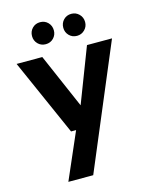

<svg xmlns="http://www.w3.org/2000/svg" viewBox="-134 -797 879 1104"><g transform="rotate(-15 305.0 -244.5)"><path d="M133 220 253 -56H223L21 -512H174L315 -187L440 -512H589L281 220ZM213 -578Q185 -578 166.5 -597Q148 -616 148 -643Q148 -671 166.5 -690Q185 -709 213 -709Q241 -709 259.5 -690Q278 -671 278 -643Q278 -616 259.5 -597Q241 -578 213 -578ZM399 -578Q371 -578 352.5 -597Q334 -616 334 -643Q334 -671 352.5 -690Q371 -709 399 -709Q426 -709 445 -690Q464 -671 464 -643Q464 -616 445 -597Q426 -578 399 -578Z"/></g></svg>

Font: DM Sans 12pt ExtraBold
Style: Regular
Weight: 800
Version: Version 4.004;gftools[0.9.30]